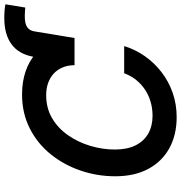

<svg xmlns="http://www.w3.org/2000/svg" viewBox="7 -872 874 929"><g transform="rotate(-90 444.5 -407.0)"><path d="M602.1 -483.9 634.3 -679.7Q646 -751.5 693.8 -787.6Q741.7 -823.7 821.8 -823.7Q842.3 -823.7 859.4 -822.3Q876.5 -820.8 888.7 -818.4L873 -722.2Q863.3 -723.1 851.8 -723.9Q840.3 -724.6 831.1 -724.6Q795.9 -724.6 778.8 -713.4Q761.7 -702.1 757.8 -678.7L725.6 -483.9ZM342.8 10.3Q256.8 10.3 192.4 -25.1Q127.9 -60.5 92.3 -127Q56.6 -193.4 56.6 -286.6Q56.6 -374.5 84.5 -455.6Q112.3 -536.6 164.1 -600.3Q215.8 -664.1 289.1 -700.9Q362.3 -737.8 452.6 -737.8Q513.7 -737.8 564 -720.7Q614.3 -703.6 650.9 -670.9Q687.5 -638.2 707 -591.1Q726.6 -543.9 725.6 -483.9H594.2Q593.8 -516.6 583 -542Q572.3 -567.4 553 -585Q533.7 -602.5 507.6 -611.8Q481.4 -621.1 449.2 -621.1Q386.2 -621.1 337.4 -592.3Q288.6 -563.5 254.9 -514.9Q221.2 -466.3 203.6 -407.2Q186 -348.1 186 -288.1Q186 -229 206.3 -188.5Q226.6 -147.9 263.2 -127.2Q299.8 -106.4 349.6 -106.4Q384.3 -106.4 416 -115.5Q447.8 -124.5 474.9 -142.3Q502 -160.2 522.5 -185.5Q543 -210.9 555.2 -243.7H686.5Q669.9 -189.5 637.7 -143.6Q605.5 -97.7 560.5 -63Q515.6 -28.3 460.4 -9Q405.3 10.3 342.8 10.3Z"/></g></svg>

Font: Inter 18pt SemiBold
Style: Italic
Weight: 600
Italic angle: -9.3988°
Designer: Rasmus Andersson
Foundry: rsms
Version: Version 4.001;git-66647c0bb